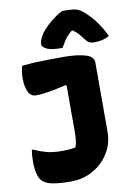

<svg xmlns="http://www.w3.org/2000/svg" viewBox="-108 -903 833 1172"><g transform="rotate(-10 308.0 -317.0)"><path d="M317 -557Q403 -557 455 -542Q507 -527 507 -490V-60Q507 -5 485.5 42.5Q464 90 426.5 125.5Q389 161 340.5 180.5Q292 200 238 200Q158 200 118 191Q78 182 59 163Q43 148 35 115.5Q27 83 27 46Q27 26 28 7.5Q29 -11 33 -32H39Q80 -14 118 -3.5Q156 7 213 7Q232 7 253.5 5.5Q275 4 297 0Q305 -20 307.5 -44Q310 -68 310 -100V-381L304 -385Q244 -371 198.5 -363Q153 -355 116 -355Q84 -355 68.5 -387Q53 -419 53 -473Q53 -494 56 -512.5Q59 -531 63 -547Q122 -554 185.5 -555.5Q249 -557 317 -557ZM362 -834H393Q428 -834 450.5 -827.5Q473 -821 501 -795Q572 -731 616 -635Q596 -623 572.5 -617.5Q549 -612 523 -612Q501 -612 488.5 -620Q476 -628 460 -650Q450 -664 437.5 -678Q425 -692 403 -707H400Q368 -681 352.5 -657Q337 -633 325 -612H319Q255 -612 227.5 -626Q200 -640 200 -656Q200 -667 205.5 -682.5Q211 -698 223 -717Q238 -739 262 -762Q286 -785 313 -804.5Q340 -824 362 -834Z"/></g></svg>

Font: Recursive Mn Csl St Blk
Style: Regular
Weight: 900
Monospace: yes
Version: Version 1.079;hotconv 1.0.112;makeotfexe 2.5.65598; ttfautoh